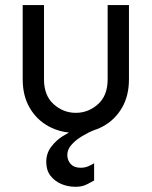

<svg xmlns="http://www.w3.org/2000/svg" viewBox="-20 -508 591 748"><path d="M275.4 9.8Q216.8 9.8 169.9 -15.6Q123 -41 95.7 -87.9Q68.4 -134.8 68.4 -199.2V-488.3H151.4V-199.2Q151.4 -135.7 189 -102.1Q226.6 -68.4 275.4 -68.4Q324.2 -68.4 361.8 -102.1Q399.4 -135.7 399.4 -199.2V-488.3H482.4V-199.2Q482.4 -134.8 455.1 -87.9Q427.7 -41 380.9 -15.6Q334 9.8 275.4 9.8ZM274.4 219.7Q245.1 219.7 219.2 209Q193.4 198.2 176.8 176.8Q160.2 155.3 160.2 123Q160.2 88.9 179.7 63.5Q199.2 38.1 225.1 22Q251 5.9 268.6 -1H346.7Q324.2 7.8 299.8 22.5Q275.4 37.1 258.8 55.7Q242.2 74.2 242.2 95.7Q242.2 116.2 255.4 130.9Q268.6 145.5 293.9 145.5Q310.5 145.5 323.2 140.1Q335.9 134.8 346.7 127.9V195.3Q336.9 200.2 318.8 210Q300.8 219.7 274.4 219.7Z"/></svg>

Font: Sen
Style: Regular
Weight: 400
Designer: Kosal Sen, Philatype
Foundry: Philatype
Version: Version 2.000;gftools[0.9.31]